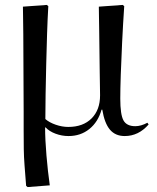

<svg xmlns="http://www.w3.org/2000/svg" viewBox="-20 -538 638 779"><path d="M92 221 86 216Q82 165 79.5 132Q77 99 76.5 68Q76 37 76 -7Q76 -36 76 -83Q76 -130 75.5 -185.5Q75 -241 75 -296.5Q75 -352 74.5 -399Q74 -446 73.5 -476.5Q73 -507 73 -511L170 -518L176 -513Q173 -462 171 -401Q169 -340 167.5 -276.5Q166 -213 165 -155.5Q164 -98 164 -55Q180 -41 206 -32Q232 -23 257 -23Q317 -23 351.5 -57.5Q386 -92 386 -151Q386 -159 385.5 -186.5Q385 -214 384.5 -252Q384 -290 383.5 -331.5Q383 -373 382.5 -411Q382 -449 381.5 -476Q381 -503 381 -511L478 -518L484 -513Q479 -438 475.5 -366Q472 -294 470 -235Q468 -176 468 -138Q468 -73 481 -49.5Q494 -26 529 -26Q552 -26 578 -40L583 -33Q542 14 486 14Q448 14 426 -12Q404 -38 395 -93H392Q378 -43 342.5 -14.5Q307 14 258 14Q231 14 205.5 4.5Q180 -5 165 -21H163Q163 28 168.5 93Q174 158 182 214Z"/></svg>

Font: Display Regular
Style: Regular
Weight: 400
Designer: Latin by Veronika Burian and Jose Scaglione. Greek by Irene Vlachou. Cyrillic by Vera Evstafieva.
Foundry: TypeTogether
Version: Version 3.002